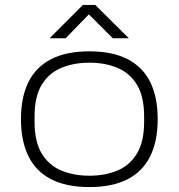

<svg xmlns="http://www.w3.org/2000/svg" viewBox="-20 -746 724 778"><path d="M342 12Q249 12 187.5 -19.5Q126 -51 95.5 -112.5Q65 -174 65 -263Q65 -353 95.5 -414Q126 -475 187.5 -506.5Q249 -538 342 -538Q435 -538 496.5 -506.5Q558 -475 588.5 -414Q619 -353 619 -263Q619 -174 588.5 -112.5Q558 -51 496.5 -19.5Q435 12 342 12ZM342 -34Q406 -34 456 -55Q506 -76 535 -124Q564 -172 564 -253V-273Q564 -355 535 -402.5Q506 -450 456 -471Q406 -492 342 -492Q279 -492 228.5 -471Q178 -450 149 -402.5Q120 -355 120 -273V-253Q120 -172 149 -124Q178 -76 228.5 -55Q279 -34 342 -34ZM181 -591 316 -726H366L502 -591H437L328 -700H352L246 -591Z"/></svg>

Font: Archivo Expanded Thin
Style: Regular
Weight: 250
Width: 7
Designer: Hector Gatti
Foundry: Omnibus-Type
Version: Version 2.001